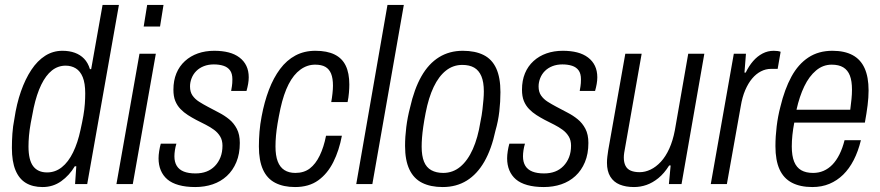

<svg xmlns="http://www.w3.org/2000/svg" viewBox="-20 -743 3554 775"><path d="M152 12Q112 12 84.5 -4.5Q57 -21 42.5 -56Q28 -91 28 -146Q28 -174 30 -203.5Q32 -233 38 -263Q47 -324 64.5 -374Q82 -424 106.5 -461Q131 -498 162.5 -518Q194 -538 232 -538Q260 -538 282 -530Q304 -522 319.5 -506Q335 -490 343 -464H348L394 -723H460L332 0H283L288 -72H282Q260 -35 227 -11.5Q194 12 152 12ZM170 -47Q203 -47 229.5 -68Q256 -89 275 -128Q294 -167 305 -219Q312 -250 316.5 -276Q321 -302 322.5 -324.5Q324 -347 324 -366Q324 -407 314 -431.5Q304 -456 286 -467Q268 -478 245 -478Q214 -478 189.5 -458.5Q165 -439 146.5 -401Q128 -363 116 -308Q109 -274 104 -246Q99 -218 97 -195Q95 -172 95 -152Q95 -97 114 -72Q133 -47 170 -47Z M560 -636 574 -723H640L626 -636ZM450 0 543 -526H609L516 0Z M768 12Q730 12 701.5 4Q673 -4 655.5 -19Q638 -34 629 -55.5Q620 -77 620 -104Q620 -117 622.5 -133Q625 -149 629 -163H692Q688 -150 686 -136.5Q684 -123 684 -112Q684 -89 693.5 -73.5Q703 -58 722 -50.5Q741 -43 769 -43Q794 -43 813.5 -50.5Q833 -58 847.5 -73Q862 -88 870 -108.5Q878 -129 878 -155Q878 -177 868.5 -192.5Q859 -208 844 -219Q829 -230 810.5 -239.5Q792 -249 772 -259Q755 -268 738.5 -278.5Q722 -289 708.5 -303Q695 -317 687.5 -335.5Q680 -354 680 -381Q680 -418 692 -447Q704 -476 726.5 -496.5Q749 -517 779 -527.5Q809 -538 845 -538Q877 -538 902.5 -531.5Q928 -525 946.5 -511Q965 -497 974.5 -477Q984 -457 984 -431Q984 -418 981.5 -404Q979 -390 975 -376H913Q917 -398 917.5 -407.5Q918 -417 918 -423Q918 -446 908.5 -459Q899 -472 882 -477.5Q865 -483 843 -483Q821 -483 803 -476Q785 -469 772.5 -456.5Q760 -444 753.5 -427.5Q747 -411 747 -394Q747 -372 757 -357.5Q767 -343 783.5 -332.5Q800 -322 819 -312Q841 -300 863.5 -288.5Q886 -277 905 -261.5Q924 -246 936 -223Q948 -200 948 -166Q948 -122 934 -88.5Q920 -55 895.5 -32.5Q871 -10 838.5 1Q806 12 768 12Z M1171 12Q1124 12 1091 -5Q1058 -22 1041.5 -58.5Q1025 -95 1025 -152Q1025 -181 1027.5 -211.5Q1030 -242 1036 -273Q1047 -332 1065.5 -380.5Q1084 -429 1110.5 -464.5Q1137 -500 1172.5 -519Q1208 -538 1253 -538Q1300 -538 1330.5 -523Q1361 -508 1375.5 -478Q1390 -448 1390 -402Q1390 -388 1388.5 -369Q1387 -350 1383 -331H1317Q1320 -347 1322 -365.5Q1324 -384 1324 -397Q1324 -427 1316.5 -445.5Q1309 -464 1293.5 -473Q1278 -482 1252 -482Q1220 -482 1192.5 -462Q1165 -442 1145 -403Q1125 -364 1112 -305Q1105 -272 1100.5 -245Q1096 -218 1094 -195.5Q1092 -173 1092 -152Q1092 -115 1101 -91.5Q1110 -68 1128 -56.5Q1146 -45 1172 -45Q1207 -45 1230.5 -63Q1254 -81 1270.5 -115Q1287 -149 1296 -195H1360Q1349 -136 1325.5 -89Q1302 -42 1264.5 -15Q1227 12 1171 12Z M1418 0 1544 -723H1610L1483 0Z M1767 12Q1718 12 1684 -5Q1650 -22 1632.5 -59Q1615 -96 1615 -154Q1615 -191 1620 -230.5Q1625 -270 1635 -308Q1652 -384 1681 -435Q1710 -486 1752 -512Q1794 -538 1848 -538Q1898 -538 1932 -521Q1966 -504 1983 -467Q2000 -430 2000 -371Q2000 -333 1995.5 -293.5Q1991 -254 1980 -216Q1964 -141 1935 -90.5Q1906 -40 1864 -14Q1822 12 1767 12ZM1769 -45Q1808 -45 1838 -70Q1868 -95 1888.5 -141Q1909 -187 1919 -250Q1925 -279 1927.5 -301.5Q1930 -324 1931.5 -341.5Q1933 -359 1933 -374Q1933 -412 1923 -435.5Q1913 -459 1894 -470Q1875 -481 1846 -481Q1809 -481 1780 -458Q1751 -435 1730.5 -392Q1710 -349 1698 -287Q1692 -256 1688.5 -231.5Q1685 -207 1683.5 -187.5Q1682 -168 1682 -151Q1682 -114 1691.5 -90.5Q1701 -67 1721 -56Q1741 -45 1769 -45Z M2175 12Q2137 12 2108.5 4Q2080 -4 2062.5 -19Q2045 -34 2036 -55.5Q2027 -77 2027 -104Q2027 -117 2029.5 -133Q2032 -149 2036 -163H2099Q2095 -150 2093 -136.5Q2091 -123 2091 -112Q2091 -89 2100.5 -73.5Q2110 -58 2129 -50.5Q2148 -43 2176 -43Q2201 -43 2220.5 -50.5Q2240 -58 2254.5 -73Q2269 -88 2277 -108.5Q2285 -129 2285 -155Q2285 -177 2275.5 -192.5Q2266 -208 2251 -219Q2236 -230 2217.5 -239.5Q2199 -249 2179 -259Q2162 -268 2145.5 -278.5Q2129 -289 2115.5 -303Q2102 -317 2094.5 -335.5Q2087 -354 2087 -381Q2087 -418 2099 -447Q2111 -476 2133.5 -496.5Q2156 -517 2186 -527.5Q2216 -538 2252 -538Q2284 -538 2309.5 -531.5Q2335 -525 2353.5 -511Q2372 -497 2381.5 -477Q2391 -457 2391 -431Q2391 -418 2388.5 -404Q2386 -390 2382 -376H2320Q2324 -398 2324.5 -407.5Q2325 -417 2325 -423Q2325 -446 2315.5 -459Q2306 -472 2289 -477.5Q2272 -483 2250 -483Q2228 -483 2210 -476Q2192 -469 2179.5 -456.5Q2167 -444 2160.5 -427.5Q2154 -411 2154 -394Q2154 -372 2164 -357.5Q2174 -343 2190.5 -332.5Q2207 -322 2226 -312Q2248 -300 2270.5 -288.5Q2293 -277 2312 -261.5Q2331 -246 2343 -223Q2355 -200 2355 -166Q2355 -122 2341 -88.5Q2327 -55 2302.5 -32.5Q2278 -10 2245.5 1Q2213 12 2175 12Z M2539 12Q2506 12 2481.5 2Q2457 -8 2443.5 -30Q2430 -52 2430 -86Q2430 -98 2431.5 -110.5Q2433 -123 2435 -136L2504 -526H2570L2503 -146Q2501 -136 2499.5 -126Q2498 -116 2498 -107Q2498 -87 2505 -73.5Q2512 -60 2526.5 -54Q2541 -48 2562 -48Q2584 -48 2606 -58.5Q2628 -69 2647.5 -90Q2667 -111 2681.5 -143Q2696 -175 2704 -217L2758 -526H2823L2731 0H2680L2687 -75H2681Q2661 -43 2637.5 -24Q2614 -5 2589.5 3.5Q2565 12 2539 12Z M2849 0 2942 -526H2991L2985 -450H2990Q3003 -477 3020 -496.5Q3037 -516 3058 -527Q3079 -538 3103 -538Q3112 -538 3119 -537Q3126 -536 3131 -534L3119 -465H3092Q3071 -465 3051.5 -455Q3032 -445 3016 -426Q3000 -407 2988 -379Q2976 -351 2970 -314L2914 0Z M3259 12Q3210 12 3176.5 -5.5Q3143 -23 3126.5 -59.5Q3110 -96 3110 -153Q3110 -192 3115 -233Q3120 -274 3130 -312Q3147 -383 3174.5 -433.5Q3202 -484 3243 -511Q3284 -538 3340 -538Q3389 -538 3421.5 -520.5Q3454 -503 3470 -467.5Q3486 -432 3486 -378Q3486 -350 3482 -318Q3478 -286 3471 -248H3186Q3181 -222 3178.5 -198Q3176 -174 3176 -152Q3176 -114 3185.5 -90.5Q3195 -67 3214 -56Q3233 -45 3262 -45Q3285 -45 3304.5 -53.5Q3324 -62 3340 -78.5Q3356 -95 3368.5 -120Q3381 -145 3389 -177H3455Q3444 -132 3426 -97Q3408 -62 3383.5 -38Q3359 -14 3328 -1Q3297 12 3259 12ZM3195 -300H3412Q3415 -323 3417 -343Q3419 -363 3419 -381Q3419 -416 3410.5 -438Q3402 -460 3384 -471Q3366 -482 3337 -482Q3302 -482 3274 -458.5Q3246 -435 3226.5 -394.5Q3207 -354 3195 -300Z"/></svg>

Font: Archivo Condensed Light
Style: Italic
Weight: 300
Width: 3
Italic angle: -10°
Designer: Hector Gatti
Foundry: Omnibus-Type
Version: Version 2.001